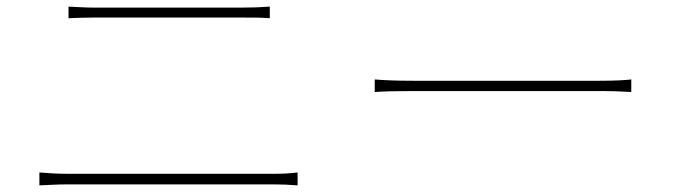

<svg xmlns="http://www.w3.org/2000/svg" viewBox="-20 -643 2040 580"><path d="M187 -623V-588C214 -589 235 -590 266 -590C308 -590 663 -590 709 -590C740 -590 769 -590 795 -588V-623C769 -621 741 -620 709 -620C662 -620 308 -620 266 -620C235 -620 214 -622 187 -623ZM99 -122V-83C128 -84 150 -86 183 -86C235 -86 754 -86 807 -86C831 -86 855 -85 879 -83V-122C855 -119 833 -118 807 -118C754 -118 235 -118 183 -118C150 -118 128 -120 99 -122Z M1112 -403V-365C1137 -367 1176 -368 1230 -368C1261 -368 1730 -368 1790 -368C1837 -368 1870 -366 1887 -365V-403C1869 -401 1842 -399 1789 -399C1730 -399 1259 -399 1230 -399C1169 -399 1136 -401 1112 -403Z"/></svg>

Font: Harano Aji Gothic CN ExtraLight
Style: Regular
Weight: 250
Foundry: Masamichi Hosoda
Version: HaranoAjiGothicCN-ExtraLight version 20230610;ttx 4.39.4